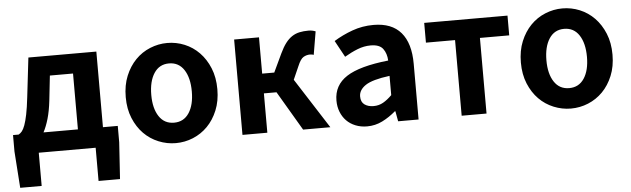

<svg xmlns="http://www.w3.org/2000/svg" viewBox="-48 -751 3690 1123"><g transform="rotate(-5 1796.5 -189.5)"><path d="M15 -116H48Q59 -122 68 -133Q77 -144 85.5 -167Q94 -190 102 -229Q110 -268 117 -329L144 -560H543V-116H630V-20L616 195H490V0H156V195H30L15 -20ZM244 -298Q237 -237 224 -192.5Q211 -148 194 -116H396V-444H260Z M960 14Q908 14 859 -6Q810 -26 773 -63.5Q736 -101 713.5 -155.5Q691 -210 691 -279Q691 -349 713.5 -403.5Q736 -458 773 -496Q810 -534 859 -554Q908 -574 960 -574Q1013 -574 1061.5 -554Q1110 -534 1147 -496Q1184 -458 1206.5 -403.5Q1229 -349 1229 -279Q1229 -210 1206.5 -155.5Q1184 -101 1147 -63.5Q1110 -26 1061.5 -6Q1013 14 960 14ZM960 -106Q1017 -106 1048 -153Q1079 -200 1079 -279Q1079 -359 1048 -406.5Q1017 -454 960 -454Q903 -454 872 -406.5Q841 -359 841 -279Q841 -200 872 -153Q903 -106 960 -106Z M1352 -560H1498V-347H1569L1620 -455Q1637 -491 1654.5 -514Q1672 -537 1692.5 -550.5Q1713 -564 1737 -569Q1761 -574 1789 -574Q1812 -574 1831 -566L1808 -430Q1803 -432 1798 -433Q1793 -434 1787 -434Q1766 -434 1748 -423.5Q1730 -413 1713 -372L1679 -295L1868 0H1708L1572 -231H1498V0H1352Z M2083 14Q2046 14 2015 1.5Q1984 -11 1962.5 -33Q1941 -55 1929 -85.5Q1917 -116 1917 -152Q1917 -242 1993.5 -291.5Q2070 -341 2239 -359Q2237 -401 2216.5 -428.5Q2196 -456 2144 -456Q2105 -456 2067 -441Q2029 -426 1990 -403L1937 -500Q1987 -531 2046 -552.5Q2105 -574 2171 -574Q2278 -574 2332 -511Q2386 -448 2386 -327V0H2266L2255 -60H2252Q2215 -28 2173 -7Q2131 14 2083 14ZM2131 -101Q2162 -101 2187.5 -115.5Q2213 -130 2239 -156V-269Q2137 -256 2097 -229Q2057 -202 2057 -164Q2057 -131 2078 -116Q2099 -101 2131 -101Z M2468 -560H2957V-444H2785V0H2639V-444H2468Z M3280 14Q3228 14 3179 -6Q3130 -26 3093 -63.5Q3056 -101 3033.5 -155.5Q3011 -210 3011 -279Q3011 -349 3033.5 -403.5Q3056 -458 3093 -496Q3130 -534 3179 -554Q3228 -574 3280 -574Q3333 -574 3381.5 -554Q3430 -534 3467 -496Q3504 -458 3526.5 -403.5Q3549 -349 3549 -279Q3549 -210 3526.5 -155.5Q3504 -101 3467 -63.5Q3430 -26 3381.5 -6Q3333 14 3280 14ZM3280 -106Q3337 -106 3368 -153Q3399 -200 3399 -279Q3399 -359 3368 -406.5Q3337 -454 3280 -454Q3223 -454 3192 -406.5Q3161 -359 3161 -279Q3161 -200 3192 -153Q3223 -106 3280 -106Z"/></g></svg>

Font: Kinto Sans
Style: Bold
Weight: 700
Designer: Authors: Ryoko NISHIZUKA  (kana & ideographs); Paul D. Hunt (Latin, Greek & Cyrillic); Wenlong ZHANG  (bopomofo); Sandol
Foundry: Adobe Systems Incorporated, ookami Inc.
Version: Version 0.001